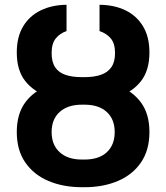

<svg xmlns="http://www.w3.org/2000/svg" viewBox="-20 -780 702 810"><path d="M325.7 -442.4H336.4Q415 -442.4 477.1 -419.2Q539.1 -396 574.7 -347.7Q610.4 -299.3 610.4 -223.1Q610.4 -147 575 -95Q539.6 -43 477.5 -16.6Q415.5 9.8 336.4 9.8H325.7Q246.6 9.8 184.3 -16.6Q122.1 -43 86.4 -95Q50.8 -147 50.8 -222.7Q50.8 -299.3 86.4 -347.7Q122.1 -396 184.3 -419.2Q246.6 -442.4 325.7 -442.4ZM336.4 -338.4H325.7Q265.6 -338.4 231.7 -307.6Q197.8 -276.9 197.8 -222.7Q197.8 -168.9 231.7 -137.9Q265.6 -106.9 325.7 -106.9H336.4Q397.5 -106.9 430.7 -137.9Q463.9 -168.9 463.9 -223.1Q463.9 -276.9 430.4 -307.6Q397 -338.4 336.4 -338.4ZM337.4 -454.6Q377 -454.6 405.5 -464.4Q434.1 -474.1 449.7 -496.3Q465.3 -518.6 465.3 -556.2Q465.3 -596.7 447.3 -617.9Q429.2 -639.2 399.9 -648.9V-759.8Q461.9 -759.3 509 -736.6Q556.2 -713.9 583.3 -669.2Q610.4 -624.5 610.4 -558.6Q610.4 -482.9 574.5 -437.3Q538.6 -391.6 476.8 -371.6Q415 -351.6 337.4 -351.6H323.7Q247.1 -352.1 185.1 -372.1Q123 -392.1 86.9 -437.5Q50.8 -482.9 50.8 -558.6Q50.8 -624 77.6 -668.7Q104.5 -713.4 152.1 -736.3Q199.7 -759.3 260.7 -759.8V-648.9Q232.4 -639.2 215.1 -617.7Q197.8 -596.2 197.8 -556.2Q197.8 -518.1 212.9 -495.8Q228 -473.6 256.6 -464.1Q285.2 -454.6 323.7 -454.6Z"/></svg>

Font: Inter 18pt
Style: Bold
Weight: 700
Designer: Rasmus Andersson
Foundry: rsms
Version: Version 4.001;git-66647c0bb